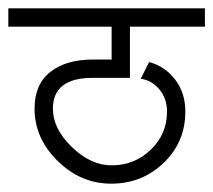

<svg xmlns="http://www.w3.org/2000/svg" viewBox="-36 -483 512 461"><path d="M-16 -463H456V-419H276V-296H232H186Q91 -296 91 -222Q91 -174 136.5 -130Q182 -86 232 -86Q287 -86 326 -123.5Q365 -161 365 -215Q365 -246 347 -268Q329 -290 302 -294L322 -334Q360 -324 384.5 -292Q409 -260 409 -215Q409 -142 357 -92Q305 -42 231 -42Q158 -42 102.5 -96.5Q47 -151 47 -222Q47 -281 85 -310.5Q123 -340 186 -340H232V-419H-16Z"/></svg>

Font: Bhavuka
Style: Regular
Weight: 400
Version: 2.94.0; ttfautohint (v1.2) -l 7 -r 28 -G 50 -x 13 -D deva -f